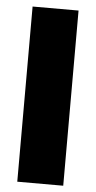

<svg xmlns="http://www.w3.org/2000/svg" viewBox="-52 -740 385 772"><g transform="rotate(5 140.5 -353.5)"><path d="M233.4 -707H47.9V0H233.4Z"/></g></svg>

Font: Pretendard Black
Style: Regular
Weight: 900
Designer: Base glyphs from Inter by Rasmus Andersson; Hangeul glyphs from Noto Sans CJK(Source Han Sans) by Jang Soo-young and Kan
Foundry: Kil Hyung-jin
Version: Version 1.309;Glyphs 3.2 (3225)